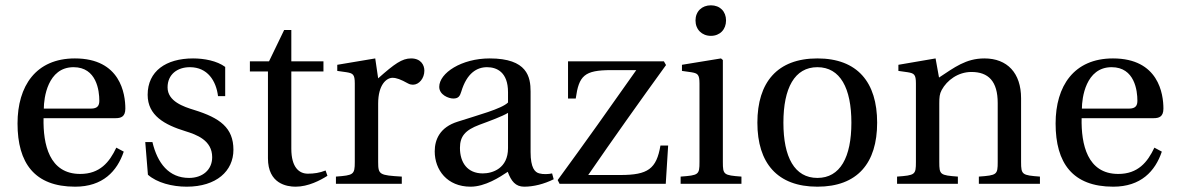

<svg xmlns="http://www.w3.org/2000/svg" viewBox="-20 -692 4432 723"><path d="M46 -227C46 -78 110 11 263 11C367 11 421 -47 446 -121L418 -136C392 -81 356 -37 282 -37C165 -37 142 -149 144 -247H415C435 -247 452 -252 452 -283C452 -338 434 -472 262 -472C115 -472 46 -368 46 -227ZM145 -283C145 -322 159 -439 257 -439C344 -439 354 -350 354 -313C354 -295 348 -283 322 -283Z M527 -157 537 -34C571 -4 628 11 683 11C795 11 859 -48 859 -128C859 -211 808 -248 711 -278C672 -290 611 -310 611 -363C611 -412 648 -439 695 -439C762 -439 794 -387 801 -330H828V-440C797 -463 749 -472 707 -472C605 -472 536 -424 536 -335C536 -257 600 -222 678 -198C720 -185 779 -164 779 -100C779 -52 742 -22 692 -22C616 -22 573 -77 554 -157Z M921 -423H989V-96C989 0 1060 11 1093 11C1141 11 1186 -13 1213 -30L1206 -50C1183 -41 1163 -38 1139 -38C1107 -38 1077 -61 1077 -132V-423H1198V-461H1077V-579H1050L993 -461H921Z M1245 0H1493V-27C1409 -32 1404 -34 1404 -82V-302C1404 -374 1436 -399 1458 -399C1473 -399 1489 -393 1516 -378C1523 -374 1530 -373 1535 -373C1558 -373 1578 -397 1578 -426C1578 -447 1565 -472 1528 -472C1494 -472 1466 -452 1404 -397L1393 -472L1250 -448V-425L1285 -420C1309 -416 1316 -412 1316 -378V-82C1316 -34 1311 -32 1245 -27Z M1617 -122C1617 -52 1664 11 1752 11C1807 11 1862 -25 1892 -45C1905 -10 1921 11 1954 11C1989 11 2029 1 2065 -17L2059 -39C2046 -36 2025 -35 2011 -39C1994 -43 1978 -60 1978 -119V-347C1978 -402 1966 -472 1824 -472C1718 -472 1634 -417 1634 -365C1634 -335 1669 -321 1687 -321C1707 -321 1712 -331 1717 -347C1738 -417 1776 -439 1814 -439C1851 -439 1893 -420 1893 -345V-306C1869 -282 1778 -258 1704 -234C1636 -213 1617 -166 1617 -122ZM1712 -135C1712 -179 1732 -202 1785 -222C1823 -236 1872 -254 1893 -267V-134C1893 -58 1835 -39 1798 -39C1740 -39 1712 -80 1712 -135Z M2080 -14 2087 0H2487L2496 -144H2467C2452 -56 2420 -33 2316 -33H2195C2290 -171 2388 -309 2488 -447L2480 -461H2119V-321H2148C2160 -407 2180 -428 2282 -428H2376C2279 -290 2181 -152 2080 -14Z M2599 -615C2599 -581 2623 -557 2657 -557C2691 -557 2714 -581 2714 -615C2714 -649 2691 -672 2657 -672C2623 -672 2599 -649 2599 -615ZM2543 0H2772V-27C2705 -32 2702 -34 2702 -82V-466L2695 -472L2548 -448V-425L2583 -420C2607 -416 2614 -412 2614 -378V-82C2614 -34 2611 -32 2543 -27Z M2832 -230C2832 -78 2907 11 3058 11C3209 11 3283 -78 3283 -230C3283 -382 3209 -472 3058 -472C2907 -472 2832 -382 2832 -230ZM2930 -230C2930 -360 2972 -439 3058 -439C3144 -439 3186 -360 3186 -230C3186 -100 3144 -22 3058 -22C2972 -22 2930 -100 2930 -230Z M3358 0H3587V-27C3520 -32 3517 -34 3517 -82V-302C3517 -326 3518 -338 3526 -353C3546 -390 3588 -421 3638 -421C3702 -421 3737 -386 3737 -304V-82C3737 -34 3734 -32 3666 -27V0H3896V-27C3829 -32 3825 -34 3825 -82V-322C3825 -417 3773 -472 3687 -472C3617 -472 3574 -438 3516 -400L3503 -472L3363 -448V-425L3398 -420C3422 -416 3429 -412 3429 -378V-82C3429 -34 3426 -32 3358 -27Z M3955 -227C3955 -78 4019 11 4172 11C4276 11 4330 -47 4355 -121L4327 -136C4301 -81 4265 -37 4191 -37C4074 -37 4051 -149 4053 -247H4324C4344 -247 4361 -252 4361 -283C4361 -338 4343 -472 4171 -472C4024 -472 3955 -368 3955 -227ZM4054 -283C4054 -322 4068 -439 4166 -439C4253 -439 4263 -350 4263 -313C4263 -295 4257 -283 4231 -283Z"/></svg>

Font: erewhon
Style: Regular
Weight: 400
Version: Version 1.0.0